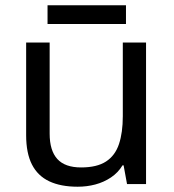

<svg xmlns="http://www.w3.org/2000/svg" viewBox="-20 -697 658 727"><path d="M533 -536V0H461L448 -71H444Q427 -43 400 -25Q373 -7 341 1.5Q309 10 274 10Q210 10 166.5 -10.5Q123 -31 101 -74Q79 -117 79 -185V-536H168V-191Q168 -127 197 -95Q226 -63 287 -63Q347 -63 381.5 -85.5Q416 -108 430.5 -151.5Q445 -195 445 -257V-536ZM457 -677V-606H160V-677Z"/></svg>

Font: Noto Sans Lao Looped
Style: Regular
Weight: 400
Designer: Mark Frömberg, Ben Mitchell
Foundry: The Fontpad Ltd
Version: Version 1.001